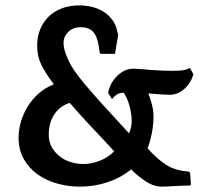

<svg xmlns="http://www.w3.org/2000/svg" viewBox="-20 -683 782 713"><path d="M469 -233Q469 -260 461 -289.5Q453 -319 439 -339Q420 -337 412 -331Q404 -325 396 -315L382 -337Q382 -346 388 -361Q394 -376 406 -391Q418 -406 435.5 -417Q453 -428 477 -428Q486 -428 502 -426.5Q518 -425 537.5 -423.5Q557 -422 578 -421Q599 -420 619 -420Q638 -420 655 -421.5Q672 -423 685 -431L698 -408Q698 -405 693 -392.5Q688 -380 677.5 -366.5Q667 -353 650 -342Q633 -331 608 -331Q598 -331 576 -332.5Q554 -334 531 -336Q538 -318 544 -295Q550 -272 550 -252Q550 -219 544 -189Q538 -159 528 -132Q563 -93 597 -71Q631 -49 681 -46L686 -41L689 2L686 6Q676 6 660.5 6.5Q645 7 629 8Q613 9 600 9.5Q587 10 581 10Q551 10 522 -9Q493 -28 467 -54Q429 -23 380 -6.5Q331 10 277 10Q233 10 192 -1.5Q151 -13 119 -36Q87 -59 68 -93Q49 -127 49 -172Q49 -202 58 -232Q67 -262 83.5 -288.5Q100 -315 124.5 -336.5Q149 -358 180 -370Q148 -412 133 -443.5Q118 -475 118 -513Q118 -548 130 -576Q142 -604 163 -623.5Q184 -643 212.5 -653Q241 -663 274 -663Q296 -663 319 -658Q342 -653 362 -641Q382 -629 396.5 -610Q411 -591 416 -564L419 -554L407 -483H354L350 -487Q345 -540 329 -561Q313 -582 280 -582Q251 -582 233.5 -564.5Q216 -547 216 -526Q216 -507 222 -489.5Q228 -472 236 -455Q243 -440 257 -419.5Q271 -399 296.5 -368.5Q322 -338 361.5 -294.5Q401 -251 459 -188Q469 -209 469 -233ZM404 -121Q364 -165 323 -208Q282 -251 239 -301Q202 -289 181.5 -258Q161 -227 161 -182Q161 -156 172.5 -136Q184 -116 202 -102Q220 -88 243 -81Q266 -74 289 -74Q320 -74 350.5 -86Q381 -98 404 -121Z"/></svg>

Font: QuattrocentoBold
Style: Bold
Weight: 700
Designer: Pablo Impallari
Foundry: Pablo Impallari, Igino Marini, Branda Gallo
Version: Version 2.000